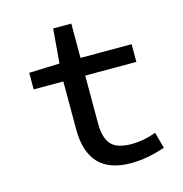

<svg xmlns="http://www.w3.org/2000/svg" viewBox="-99 -735 798 838"><g transform="rotate(-15 300.0 -316.0)"><path d="M392 12Q198 12 198 -193V-409H64V-484L202 -489L215 -644H297V-489H528V-409H297V-193Q297 -128 323.5 -98Q350 -68 415 -68Q472 -68 527 -89L547 -16Q465 12 392 12Z"/></g></svg>

Font: TypoPRO Source Code Pro
Style: Regular
Weight: 500
Monospace: yes
Designer: Paul D. Hunt, Teo Tuominen
Foundry: Adobe Systems Incorporated
Version: Version 2.010;PS 1.0;hotconv 1.0.84;makeotf.lib2.5.63406